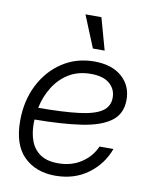

<svg xmlns="http://www.w3.org/2000/svg" viewBox="-83 -790 682 863"><g transform="rotate(10 257.5 -359.0)"><path d="M228 10.3Q139.2 10.3 85 -43.2Q30.8 -96.7 30.8 -205.6Q30.8 -296.9 67.4 -369.4Q104 -441.9 168 -483.9Q231.9 -525.9 313.5 -525.9Q393.6 -525.9 439.5 -485.8Q485.4 -445.8 485.4 -380.9Q485.4 -316.9 439.5 -283Q393.6 -249 306.2 -236.1Q218.8 -223.1 93.3 -222.2Q92.8 -212.4 92.8 -202.6Q92.8 -159.2 106.2 -123.8Q119.6 -88.4 150.1 -67.6Q180.7 -46.9 231 -46.9Q292 -46.9 336.9 -76.4Q381.8 -106 402.3 -153.3H465.8Q439.5 -81.1 377.2 -35.4Q314.9 10.3 228 10.3ZM100.6 -276.9Q214.4 -277.3 285.4 -286.1Q356.4 -294.9 389.4 -317.1Q422.4 -339.4 422.4 -379.9Q422.4 -418.5 393.6 -443.4Q364.7 -468.3 308.1 -468.3Q250.5 -468.3 208 -442.4Q165.5 -416.5 138.4 -372.8Q111.3 -329.1 100.6 -276.9ZM296.4 -582 236.8 -727.5H309.6L350.1 -582Z"/></g></svg>

Font: Inter Display Light
Style: Italic
Weight: 300
Italic angle: -9.39999°
Designer: Rasmus Andersson
Foundry: rsms
Version: Version 4.000;git-a52131595